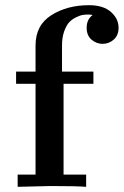

<svg xmlns="http://www.w3.org/2000/svg" viewBox="-20 -720 477 740"><path d="M42 -397V-444H117V-545Q117 -623 178 -661.5Q239 -700 323 -700Q378 -700 407.5 -674Q437 -648 437 -613Q437 -584 418.5 -567.5Q400 -551 375 -551Q352 -551 333 -567Q314 -583 314 -613Q314 -645 337 -662Q330 -664 320 -664Q310 -664 299.5 -662.5Q289 -661 273.5 -653.5Q258 -646 247 -634.5Q236 -623 227.5 -599.5Q219 -576 219 -545V-444H340V-397H225V-47H312V0Q276 -3 174 -3Q153 -3 48 0V-47H117V-397Z"/></svg>

Font: CMU Serif
Style: Bold
Weight: 700
Version: Version 0.7.0